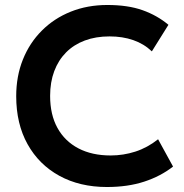

<svg xmlns="http://www.w3.org/2000/svg" viewBox="-20 -735 738 770"><path d="M409 15Q300 15 218 -30Q136 -75 90.5 -156.8Q45 -238.5 45 -349Q45 -429.5 71.8 -496.2Q98.5 -563 147.8 -612.2Q197 -661.5 263.8 -688.2Q330.5 -715 410.5 -715Q493 -715 551.5 -694.2Q610 -673.5 655.5 -635.5L589 -529Q557 -559.5 514.2 -574.2Q471.5 -589 419.5 -589Q364 -589 320 -572.5Q276 -556 245 -524.8Q214 -493.5 197.5 -449.5Q181 -405.5 181 -350.5Q181 -275 210.5 -221.8Q240 -168.5 294.5 -140Q349 -111.5 424 -111.5Q474.5 -111.5 522.8 -127Q571 -142.5 614 -176.5L674 -67Q624 -28 558.2 -6.5Q492.5 15 409 15Z"/></svg>

Font: Geologica Medium
Style: Regular
Weight: 500
Designer: Sindre Bremnes, Frode Helland
Foundry: Monokrom Skriftforlag AS
Version: Version 1.010;gftools[0.9.28]